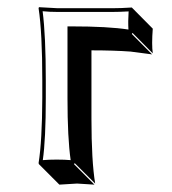

<svg xmlns="http://www.w3.org/2000/svg" viewBox="-20 -452 477 532"><path d="M97.2 -229Q97.2 -361.8 86.9 -429.2L87.9 -432.1Q89.8 -432.1 140.1 -429.2H290Q314.9 -429.2 345.2 -431.2L347.2 -429.2L403.3 -372.6Q399.9 -328.6 403.3 -304.2L347.2 -360.8L345.2 -357.9L401.4 -301.3Q401.4 -301.3 341.8 -309.1Q294.4 -312.5 233.4 -312.5V-123.5Q233.4 -6.3 243.7 56.6L187 0L185.1 2.9L241.7 59.6Q239.7 59.6 193.4 56.6L144.5 59.6L87.9 2.9L86.9 0Q96.7 -61 97.2 -180.2ZM106.9 -229V-180.2Q106.9 -65.9 98.6 -8.3Q115.2 -9.8 137.2 -9.8Q159.2 -9.8 175.8 -8.3Q167 -69.3 167 -180.2V-378.9H176.8Q280.3 -378.9 335.9 -370.1Q334.5 -392.6 336.4 -420.4Q310.1 -418.9 290 -418.9H140.1Q116.7 -418.9 98.1 -420.9Q106.9 -353 106.9 -229Z"/></svg>

Font: Linux Biolinum Shadow O
Style: Bold
Weight: 700
Designer: Philipp H. Poll
Foundry: Philipp H. Poll
Version: Version 0.9.2